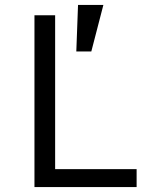

<svg xmlns="http://www.w3.org/2000/svg" viewBox="-20 -760 640 780"><path d="M120 0V-698H204V-73H535V0ZM351 -551H290L297 -740H400Z"/></svg>

Font: IBM Plaex Mono
Style: Regular
Weight: 400
Designer: Mike Abbink, Paul van der Laan, Pieter van Rosmalen
Foundry: Bold Monday
Version: Version 2.003